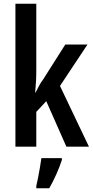

<svg xmlns="http://www.w3.org/2000/svg" viewBox="-20 -780 493 1021"><path d="M173 -410Q173 -376 171.5 -348Q170 -320 167 -288H169Q181 -311 189 -326Q197 -341 209 -357L327 -543H445L299 -323L453 0H333L226 -242L173 -185V0H62V-760H173ZM309 71Q297 108 279 148Q261 188 242 221H173V209Q177 191 182.5 164.5Q188 138 192.5 110Q197 82 200 61H309Z"/></svg>

Font: Noto Sans Gujarati UI ExtraCondensed SemiBold
Style: Regular
Weight: 600
Width: 2
Designer: Jelle Bosma - Monotype Design Team, Universal Thirst
Foundry: Monotype Imaging Inc.
Version: Version 2.106; ttfautohint (v1.8.4.7-5d5b)